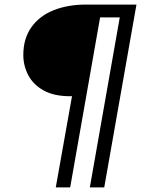

<svg xmlns="http://www.w3.org/2000/svg" viewBox="-20 -720 617 840"><path d="M224 100 295 -299H287Q216 -299 170.5 -324.5Q125 -350 103.5 -391.5Q82 -433 82 -479Q82 -551 117 -600.5Q152 -650 214 -675Q276 -700 357 -700H577L436 100H373L504 -644H418L287 100Z"/></svg>

Font: DM Sans 18pt Light
Style: Italic
Weight: 300
Italic angle: -10°
Designer: Colophon Foundry, Jonny Pinhorn
Foundry: Colophon Foundry
Version: Version 4.004;gftools[0.9.30]